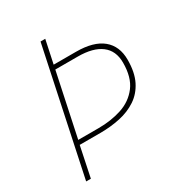

<svg xmlns="http://www.w3.org/2000/svg" viewBox="-168 -833 895 952"><g transform="rotate(-30 279.0 -357.0)"><path d="M50 0 201 -714H228L200 -582H328Q428 -582 479 -540Q530 -498 530 -420Q530 -348 506 -300Q482 -252 440 -224Q398 -196 344 -184.5Q290 -173 231 -173H113L77 0ZM235 -198Q308 -198 368.5 -218Q429 -238 466 -286.5Q503 -335 503 -419Q503 -487 457 -522Q411 -557 323 -557H195L119 -198Z"/></g></svg>

Font: Noto Sans Thin
Style: Italic
Weight: 100
Italic angle: -12°
Designer: Monotype Design Team
Foundry: Monotype Imaging Inc.
Version: Version 2.013; ttfautohint (v1.8.4.7-5d5b)